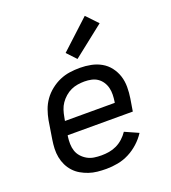

<svg xmlns="http://www.w3.org/2000/svg" viewBox="-141 -876 882 989"><g transform="rotate(-20 300.0 -381.5)"><path d="M273 8Q248 8 224 5.5Q200 3 178 -4.5Q156 -12 136 -23.5Q116 -35 100.5 -52Q85 -69 75 -89.5Q65 -110 60.5 -133.5Q56 -157 57 -181Q58 -205 62 -230L78 -330Q83 -357 92.5 -384Q102 -411 119 -435Q136 -459 160 -478Q184 -497 210.5 -508.5Q237 -520 265 -524Q293 -528 321 -528Q352 -528 382 -522Q412 -516 437.5 -501.5Q463 -487 481 -463.5Q499 -440 508 -412Q517 -384 517 -352.5Q517 -321 512 -290L501 -223H144L143 -218Q140 -197 140.5 -176.5Q141 -156 147 -138Q153 -120 166 -105.5Q179 -91 196 -81.5Q213 -72 232.5 -69Q252 -66 273 -66Q294 -66 315 -69.5Q336 -73 356 -82.5Q376 -92 393 -107.5Q410 -123 422 -141L496 -108Q478 -80 452.5 -57Q427 -34 397.5 -19Q368 -4 336 2Q304 8 273 8ZM156 -297H429L430 -302Q433 -321 433.5 -340.5Q434 -360 429.5 -378Q425 -396 415 -411Q405 -426 390.5 -436Q376 -446 357.5 -450Q339 -454 319 -454Q301 -454 282 -451Q263 -448 245.5 -440Q228 -432 212.5 -418.5Q197 -405 186 -389Q175 -373 169 -354.5Q163 -336 160 -318ZM326 -575 279 -625 437 -771 496 -709Z"/></g></svg>

Font: Zed Sans Extended
Style: Italic
Weight: 400
Width: 7
Italic angle: -9°
Designer: Belleve Invis
Foundry: Belleve Invis
Version: Version 1.0.0; ttfautohint (v1.8.4)